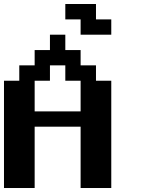

<svg xmlns="http://www.w3.org/2000/svg" viewBox="-20 -943 732 963"><path d="M384.3 -384.3V-538.1H307.6V-615.2H230.5V-538.1H153.8V-384.3ZM0 0V-538.1H76.7V-615.2H153.8V-691.9H230.5V-769H307.6V-691.9H384.3V-615.2H461.4V-538.1H538.1V0H384.3V-307.6H153.8V0ZM384.3 -769V-845.7H307.6V-922.9H461.4V-845.7H538.1V-769Z"/></svg>

Font: Good Old DOS
Style: Regular
Weight: 400
Designer: Vasily Draigo
Foundry: Vasily Draigo
Version: 1.0